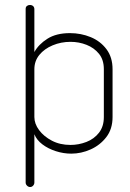

<svg xmlns="http://www.w3.org/2000/svg" viewBox="-20 -751 523 771"><path d="M101 0Q94 0 88.5 -5.5Q83 -11 83 -18V-715Q83 -723 88 -727Q93 -731 100 -731Q108 -731 113 -726.5Q118 -722 118 -714V-542Q135 -573 170.5 -595.5Q206 -618 261 -618Q305 -618 344 -602Q383 -586 407.5 -553.5Q432 -521 432 -473V-281Q432 -233 407 -200.5Q382 -168 344 -151Q306 -134 266 -134Q235 -134 204 -144Q173 -154 150 -171.5Q127 -189 118 -212V-18Q118 -11 113 -5.5Q108 0 101 0ZM263 -169Q296 -169 327 -181Q358 -193 377.5 -218Q397 -243 397 -281V-473Q397 -511 377.5 -535Q358 -559 327.5 -571Q297 -583 263 -583Q225 -583 191.5 -569Q158 -555 138 -530.5Q118 -506 118 -473V-281Q118 -254 137 -228.5Q156 -203 188.5 -186Q221 -169 263 -169Z"/></svg>

Font: Dosis ExtraLight ExtraLight
Style: Regular
Weight: 250
Version: Version 3.001; ttfautohint (v1.8.2)